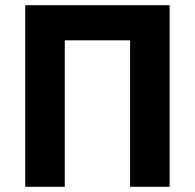

<svg xmlns="http://www.w3.org/2000/svg" viewBox="-20 -718 749 738"><path d="M77 0V-698H632V0H480V-563H229V0Z"/></svg>

Font: IBM Plex Sans Var
Style: Regular
Weight: 400
Designer: Mike Abbink, Paul van der Laan, Pieter van Rosmalen
Foundry: Bold Monday
Version: Version 3.000